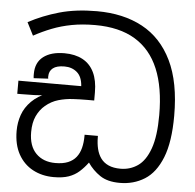

<svg xmlns="http://www.w3.org/2000/svg" viewBox="-57 -894 978 962"><g transform="rotate(5 432.0 -412.5)"><path d="M580 11Q518 11 480.5 -14.5Q443 -40 418 -77Q398 -50 375.5 -30Q353 -10 323 0.5Q293 11 248 11Q189 11 142.5 -14Q96 -39 69.5 -87Q43 -135 43 -204Q43 -246 56.5 -284.5Q70 -323 101.5 -354.5Q133 -386 185 -406L187 -397Q153 -391 116 -390Q79 -389 50 -389H30V-455H346Q343 -502 317.5 -524Q292 -546 254 -546Q215 -546 196 -531Q177 -516 177 -489Q177 -487 177 -484Q177 -481 178 -478L105 -474Q104 -479 104 -485.5Q104 -492 104 -496Q104 -553 142.5 -582.5Q181 -612 248 -612Q302 -612 340 -591.5Q378 -571 397.5 -530.5Q417 -490 417 -430V-389H382Q347 -389 310 -387Q273 -385 238 -375Q203 -365 173 -340Q147 -318 131.5 -285Q116 -252 116 -204Q116 -134 152.5 -97Q189 -60 250 -60Q288 -60 313.5 -70.5Q339 -81 354.5 -100.5Q370 -120 377 -147.5Q384 -175 384 -208V-214H451V-208Q451 -176 457.5 -149Q464 -122 478.5 -102Q493 -82 517.5 -71Q542 -60 578 -60Q626 -60 664.5 -86.5Q703 -113 725.5 -175.5Q748 -238 748 -345Q748 -483 709 -576.5Q670 -670 590.5 -718Q511 -766 389 -766Q325 -766 272 -756Q219 -746 173 -728Q127 -710 83 -686L50 -751Q121 -789 203.5 -812.5Q286 -836 392 -836Q525 -836 621.5 -784Q718 -732 770.5 -624Q823 -516 823 -348Q823 -216 791.5 -137Q760 -58 705 -23.5Q650 11 580 11Z"/></g></svg>

Font: lsinhala05
Style: Book
Weight: 400
Designer: Jelle Bosma - Monotype Design Team
Foundry: Monotype Imaging Inc.
Version: Version 2.003